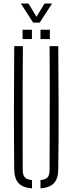

<svg xmlns="http://www.w3.org/2000/svg" viewBox="-20 -1061 410 1086"><path d="M60.5 -103Q58.5 -280 58.8 -451.8Q59 -623.5 60.5 -800H109.5Q108.5 -682 108.2 -566.2Q108 -450.5 108.2 -335Q108.5 -219.5 108.5 -101.5Q108.5 -71.5 119.8 -58.5Q131 -45.5 161 -42.5V4.5Q108.5 0.5 85 -25Q61.5 -50.5 60.5 -103ZM209 4.5V-42.5Q239 -45.5 249.8 -58.5Q260.5 -71.5 260.5 -101.5Q260.5 -219.5 261 -335Q261.5 -450.5 261.5 -566.2Q261.5 -682 260.5 -800H309.5Q311 -623.5 311.5 -451.8Q312 -280 309.5 -103Q309 -50.5 285.2 -25Q261.5 0.5 209 4.5ZM209 -840V-893H262V-840ZM107.5 -840V-893H160.5V-840ZM167.5 -933 98 -1041H141L186.5 -966L232 -1041H274.5L204.5 -933Z"/></svg>

Font: Big Shoulders Stencil Text ExtraLight
Style: Regular
Weight: 250
Version: Version 2.001